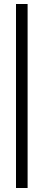

<svg xmlns="http://www.w3.org/2000/svg" viewBox="-20 -820 218 960"><path d="M118 120H60V-800H118Z"/></svg>

Font: Minipax
Style: Regular
Weight: 400
Designer: Raphaël Ronot
Foundry: Velvetyne Type Foundry
Version: Version 1.000